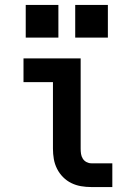

<svg xmlns="http://www.w3.org/2000/svg" viewBox="-20 -756 540 776"><path d="M349 0Q328 0 307.5 -3.5Q287 -7 268.5 -16Q250 -25 235 -40Q220 -55 210.5 -74Q201 -93 197.5 -113.5Q194 -134 194 -155V-424H75V-520H306V-155Q306 -144 307.5 -134Q309 -124 314.5 -115Q320 -106 329.5 -101Q339 -96 349 -96H434V0ZM416 -604H284V-736H416ZM216 -604H84V-736H216Z"/></svg>

Font: Iosevka SS04
Style: Bold
Weight: 700
Monospace: yes
Designer: Belleve Invis
Foundry: Belleve Invis
Version: Version 19.0.0; ttfautohint (v1.8.4)